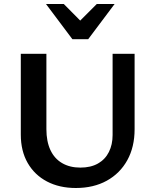

<svg xmlns="http://www.w3.org/2000/svg" viewBox="-20 -927 773 960"><path d="M359 13Q277 13 215 -19.5Q153 -52 118.5 -112Q84 -172 84 -254V-658H212V-281Q212 -220 232 -177Q252 -134 290.5 -111.5Q329 -89 382 -89Q434 -89 470 -109.5Q506 -130 524.5 -167Q543 -204 543 -252V-658H653V-281Q653 -192 616.5 -126Q580 -60 514 -23.5Q448 13 359 13ZM342 -731 363 -806 464 -907H553L421 -731ZM342 -731 210 -907H299L401 -804L421 -731Z"/></svg>

Font: Ysabeau
Style: Bold
Weight: 700
Designer: Christian Thalmann (Catharsis Fonts)
Version: Version 2.000;gftools[0.9.27.dev2+g8671c4b]